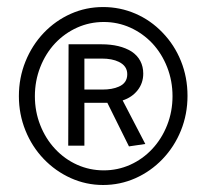

<svg xmlns="http://www.w3.org/2000/svg" viewBox="-20 -610 593 551"><path d="M105.5 -153.8Q71.8 -189 53 -235.6Q34.2 -282.2 34.2 -334Q34.2 -386.7 53 -433.3Q71.8 -480 105.5 -515.6Q139.2 -550.8 182.9 -570.3Q226.6 -589.8 275.9 -589.8Q324.7 -589.8 368.7 -570.8Q412.6 -551.8 446.3 -516.6Q480.5 -481.4 499.3 -434.8Q518.1 -388.2 518.1 -335Q518.1 -282.2 499.3 -235.6Q480.5 -189 446.3 -153.3Q412.6 -118.2 368.7 -98.6Q324.7 -79.1 275.9 -79.1Q227.1 -79.1 183.1 -98.9Q139.2 -118.7 105.5 -153.8ZM417 -182.6Q444.3 -211.9 459.7 -251Q475.1 -290 475.1 -334Q475.1 -377.9 459.7 -417.2Q444.3 -456.5 417 -485.8Q389.6 -514.6 353.8 -530.8Q317.9 -546.9 277.8 -546.9Q237.3 -546.9 201.4 -530.8Q165.5 -514.6 138.2 -485.8Q110.8 -456.5 95.5 -417.2Q80.1 -377.9 80.1 -334Q80.1 -290 95.5 -251Q110.8 -211.9 138.2 -182.6Q165.5 -153.3 201.4 -137.2Q237.3 -121.1 277.8 -121.1Q317.9 -121.1 353.8 -137.2Q389.6 -153.3 417 -182.6ZM288.1 -314.9H222.2V-191.9H175.8L176.8 -482.9H271Q324.7 -482.9 357.9 -461.9Q374 -451.2 382.6 -435.1Q391.1 -418.9 391.1 -398.9Q391.1 -371.6 375 -351.1Q358.9 -330.6 332 -321.8L397 -196.8L350.1 -189.9ZM273.9 -353Q302.2 -353 320.8 -361.3Q345.2 -371.6 345.2 -397Q345.2 -420.9 320.8 -432.6Q301.8 -441.9 272 -441.9H222.2V-353Z"/></svg>

Font: Pattaya
Style: Regular
Weight: 400
Designer: Pablo Impallari / Thai characters Designed by Thanarat Vachiruckul and Suppakit Chalermlarp
Foundry: Pablo Impallari
Version: Version 2.001